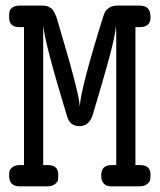

<svg xmlns="http://www.w3.org/2000/svg" viewBox="-20 -659 565 679"><path d="M12.2 -38.1Q12.2 -47.9 13.7 -54.4Q15.1 -61 24.7 -68.1Q34.2 -75.2 50.8 -75.2H64.9V-563H48.8Q11.7 -563 12.2 -598.1Q12.2 -611.3 13.7 -618.7Q15.1 -626 24.2 -632.6Q33.2 -639.2 49.8 -639.2H129.9Q136.7 -639.2 142.8 -638.2Q148.9 -637.2 154.1 -634Q159.2 -630.9 162.6 -628.4Q166 -626 169.4 -619.4Q172.9 -612.8 175.5 -607.9Q178.2 -603 181.6 -592Q185.1 -581.1 187 -573.5Q189 -565.9 194.1 -549.6Q199.2 -533.2 202.1 -522Q258.3 -333 262.2 -283.2Q266.1 -348.1 345.2 -601.1Q349.1 -612.3 352.1 -618.2Q355 -624 366 -631.6Q377 -639.2 394 -639.2H474.1Q512.2 -639.2 512.2 -600.1Q514.2 -563 473.1 -563H459V-75.2H475.1Q514.2 -75.2 512.2 -38.1Q512.2 -29.3 511 -22.7Q509.8 -16.1 500.5 -8.1Q491.2 0 473.1 0H375Q337.9 0 337.9 -38.1Q337.9 -75.2 374 -75.2H391.1V-542L390.1 -568.8Q389.2 -550.8 381.6 -516.4Q374 -481.9 362.1 -439.5Q350.1 -397 340.6 -363.5Q331.1 -330.1 320.1 -293.9Q309.1 -257.8 309.1 -256.8Q296.9 -212.9 261.2 -212.9Q226.1 -212.9 216.8 -249Q138.7 -504.9 132.8 -568.8V-75.2H148.9Q188 -75.2 186 -38.1Q186 -29.3 185.1 -22.7Q184.1 -16.1 174.6 -8.1Q165 0 147 0H49.8Q12.2 0 12.2 -38.1Z"/></svg>

Font: CMU Typewriter Text
Style: Bold
Weight: 700
Version: Version 0.7.0